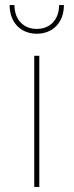

<svg xmlns="http://www.w3.org/2000/svg" viewBox="-20 -737 290 757"><path d="M135 0V-517H115V0ZM125 -604C187 -604 232 -647 232 -717H213C213 -659 177 -623 125 -623C73 -623 37 -659 37 -717H18C18 -647 63 -604 125 -604Z"/></svg>

Font: Montserrat-Alt1 Thin
Style: Regular
Weight: 100
Designer: Differentunic
Foundry: Differentunic
Version: Version 7.222